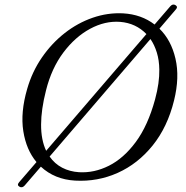

<svg xmlns="http://www.w3.org/2000/svg" viewBox="-20 -771 806 834"><path d="M64.5 40Q52 33 63.5 20L138.5 -67Q94 -120 81.2 -201.5Q68.5 -283 98 -384.5Q119.5 -459.5 162 -521.2Q204.5 -583 261 -627.2Q317.5 -671.5 382.8 -694Q448 -716.5 515 -713Q594 -708.5 651.5 -664.5L719.5 -743.5Q730.5 -756 742.5 -748.5Q754.5 -741 743 -729L672.5 -646.5Q723.5 -597 742.2 -516.2Q761 -435.5 736 -334.5Q707.5 -219 643.2 -139.2Q579 -59.5 491.5 -20.2Q404 19 306 13.5Q217.5 8.5 157.5 -47L87 35Q76 47 64.5 40ZM158.5 -230.5Q158 -163.5 180.5 -116L616 -623Q570 -670.5 502 -676Q436.5 -681 371.5 -646Q306.5 -611 255.2 -542.8Q204 -474.5 180 -379Q169 -336 163.8 -299Q158.5 -262 158.5 -230.5ZM323 -23Q389 -19 453 -51Q517 -83 569.8 -154.2Q622.5 -225.5 653.5 -339Q663.5 -376 668 -408.2Q672.5 -440.5 672 -468.5Q671.5 -509.5 661.2 -542.8Q651 -576 633.5 -601.5L195.5 -91Q217.5 -59.5 250.2 -42.5Q283 -25.5 323 -23Z"/></svg>

Font: Fraunces 9pt Soft Light
Style: Italic
Weight: 300
Italic angle: -16°
Version: Version 1.000;[0bf87f6ff]